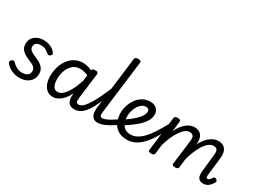

<svg xmlns="http://www.w3.org/2000/svg" viewBox="-59 -1585 3034 2299"><g transform="rotate(30 1457.5 -435.5)"><path d="M230 19Q188 19 151 6Q114 -7 85.5 -27.5Q57 -48 40 -70Q33 -79 34 -91Q35 -103 48 -114Q61 -124 71 -126Q81 -128 91 -117Q120 -87 155.5 -68.5Q191 -50 230 -50Q261 -50 283.5 -58.5Q306 -67 319 -85Q332 -103 332 -129Q332 -157 315 -175Q298 -193 271.5 -205.5Q245 -218 214.5 -231Q184 -244 157 -261.5Q130 -279 113 -306Q96 -333 96 -375Q96 -415 116 -447.5Q136 -480 174.5 -499.5Q213 -519 269 -519Q309 -519 341 -508Q373 -497 396 -480Q419 -463 432 -444Q441 -432 440.5 -423Q440 -414 426 -402Q414 -392 404 -391.5Q394 -391 383 -400Q358 -423 331 -436.5Q304 -450 267 -450Q229 -450 205.5 -433Q182 -416 182 -383Q182 -357 199 -340Q216 -323 243 -310Q270 -297 300.5 -284Q331 -271 357.5 -253Q384 -235 401 -208Q418 -181 418 -139Q418 -92 395 -56.5Q372 -21 330 -1Q288 19 230 19Z M696 17Q650 17 616 -7.5Q582 -32 563 -78.5Q544 -125 544 -191Q544 -240 555.5 -288Q567 -336 588.5 -377.5Q610 -419 642.5 -451Q675 -483 717 -501Q759 -519 810 -519Q852 -519 892.5 -505.5Q933 -492 970 -465L964 -390Q921 -420 883.5 -430Q846 -440 814 -440Q779 -440 750.5 -427Q722 -414 700.5 -391Q679 -368 664 -337Q649 -306 641.5 -270.5Q634 -235 634 -197Q634 -157 642.5 -127Q651 -97 669 -80Q687 -63 716 -63Q755 -63 793.5 -101Q832 -139 867 -210Q902 -281 929 -380L953 -320Q926 -207 885 -132Q844 -57 795 -20Q746 17 696 17ZM991 17Q960 17 939.5 7Q919 -3 907 -22.5Q895 -42 891 -70Q887 -98 891 -134L934 -486Q936 -502 946.5 -508.5Q957 -515 977 -515Q1003 -515 1012.5 -507.5Q1022 -500 1020 -484L977 -139Q971 -93 978 -75.5Q985 -58 1010 -58Q1023 -58 1029.5 -46.5Q1036 -35 1034 -20.5Q1032 -6 1021.5 5.5Q1011 17 991 17Z M991 17Q977 17 970 5.5Q963 -6 965 -20.5Q967 -35 978 -46.5Q989 -58 1010 -58Q1034 -58 1060.5 -78.5Q1087 -99 1118 -144.5Q1149 -190 1186 -265.5Q1223 -341 1269 -452Q1275 -466 1288 -466Q1301 -466 1310.5 -457Q1320 -448 1315 -435Q1267 -310 1227.5 -223.5Q1188 -137 1151.5 -84Q1115 -31 1076 -7Q1037 17 991 17Z M1319 17Q1289 17 1268.5 7Q1248 -3 1236 -22.5Q1224 -42 1220 -70Q1216 -98 1220 -134L1310 -862Q1313 -877 1323 -883.5Q1333 -890 1354 -890Q1379 -890 1389 -882.5Q1399 -875 1397 -859L1307 -139Q1300 -93 1307 -75.5Q1314 -58 1339 -58Q1353 -58 1360 -46.5Q1367 -35 1365 -20.5Q1363 -6 1352 5.5Q1341 17 1319 17Z M1315 17Q1301 17 1294 5.5Q1287 -6 1289 -20.5Q1291 -35 1302 -46.5Q1313 -58 1334 -58Q1353 -58 1381 -69Q1409 -80 1447.5 -102.5Q1486 -125 1535 -161Q1548 -170 1559 -166Q1570 -162 1576 -150.5Q1582 -139 1580 -125.5Q1578 -112 1566 -102Q1507 -59 1460.5 -33Q1414 -7 1378.5 5Q1343 17 1315 17Z M1556 -165Q1594 -190 1632 -219Q1670 -248 1701.5 -278.5Q1733 -309 1751.5 -339.5Q1770 -370 1770 -396Q1770 -420 1757 -430Q1744 -440 1725 -440Q1692 -440 1666 -420Q1640 -400 1622 -369Q1604 -338 1594 -303Q1584 -268 1584 -237Q1584 -194 1593.5 -160.5Q1603 -127 1621 -104.5Q1639 -82 1665 -70Q1691 -58 1726 -58Q1740 -58 1746.5 -46.5Q1753 -35 1752 -20.5Q1751 -6 1743.5 5.5Q1736 17 1721 17Q1645 17 1595 -14Q1545 -45 1520 -100.5Q1495 -156 1495 -229Q1495 -276 1511 -327Q1527 -378 1558 -421.5Q1589 -465 1635 -492Q1681 -519 1740 -519Q1775 -519 1802 -506Q1829 -493 1844.5 -468.5Q1860 -444 1860 -408Q1860 -368 1840.5 -330Q1821 -292 1785.5 -255.5Q1750 -219 1703 -183.5Q1656 -148 1601 -113Z M1719 17Q1710 17 1705.5 5.5Q1701 -6 1701.5 -20.5Q1702 -35 1708 -46.5Q1714 -58 1724 -58Q1768 -58 1809.5 -79Q1851 -100 1892 -142Q1933 -184 1975.5 -249Q2018 -314 2065 -401Q2071 -411 2083.5 -408.5Q2096 -406 2106 -397Q2116 -388 2111 -378Q2067 -285 2023 -211.5Q1979 -138 1931.5 -87Q1884 -36 1831.5 -9.5Q1779 17 1719 17Z M2775 16Q2746 16 2728 6Q2710 -4 2701 -22Q2692 -40 2690.5 -64Q2689 -88 2692 -115L2717 -348Q2721 -376 2717.5 -396.5Q2714 -417 2700.5 -428.5Q2687 -440 2659 -440Q2626 -440 2593 -414Q2560 -388 2530.5 -340.5Q2501 -293 2476 -229Q2451 -165 2435 -89H2400Q2414 -201 2442.5 -282.5Q2471 -364 2510.5 -416.5Q2550 -469 2593.5 -494Q2637 -519 2680 -519Q2725 -519 2754.5 -499.5Q2784 -480 2796 -441Q2808 -402 2801 -344L2773 -105Q2771 -89 2772 -79Q2773 -69 2778 -64.5Q2783 -60 2791 -60Q2801 -60 2809.5 -65.5Q2818 -71 2826.5 -81.5Q2835 -92 2845 -107Q2851 -116 2859.5 -117.5Q2868 -119 2881 -111Q2895 -104 2898.5 -94.5Q2902 -85 2897 -75Q2886 -52 2868.5 -31Q2851 -10 2827.5 3Q2804 16 2775 16ZM2056 15Q2037 15 2025 8.5Q2013 2 2016 -14L2074 -487Q2077 -502 2087 -508.5Q2097 -515 2117 -515Q2143 -515 2153 -507.5Q2163 -500 2160 -484L2145 -347Q2166 -393 2191.5 -425.5Q2217 -458 2243.5 -479Q2270 -500 2297 -509.5Q2324 -519 2349 -519Q2394 -519 2423.5 -499.5Q2453 -480 2465.5 -441Q2478 -402 2470 -344L2431 -11Q2429 2 2418.5 8.5Q2408 15 2386 15Q2366 15 2354.5 8.5Q2343 2 2345 -14L2387 -348Q2390 -376 2387 -396.5Q2384 -417 2370 -428.5Q2356 -440 2328 -440Q2298 -440 2268 -417Q2238 -394 2209.5 -352.5Q2181 -311 2156.5 -254.5Q2132 -198 2114 -131L2101 -11Q2100 2 2089 8.5Q2078 15 2056 15Z"/></g></svg>

Font: Playwrite GB S
Style: Italic
Weight: 400
Italic angle: -7°
Designer: Veronika Burian, José Scaglione
Foundry: TypeTogether
Version: Version 1.000